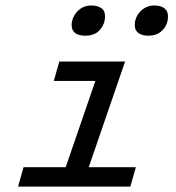

<svg xmlns="http://www.w3.org/2000/svg" viewBox="-20 -694 654 714"><path d="M359.5 -465.3H445.2L285.1 0H199.5ZM200.6 -465.3H406.2L385.7 -393H180.1ZM67.6 -72.3H485.2L464.7 0H47.1ZM297.9 -561.3Q271.8 -561.3 259.1 -571.5Q246.4 -581.8 246.4 -600.6Q246.4 -618.8 255.7 -635.5Q265 -652.2 281.3 -662.9Q297.7 -673.6 319.4 -673.6Q341.9 -673.6 356.2 -664.3Q370.6 -655.1 370.6 -633.6Q370.6 -605 351.7 -583.2Q332.8 -561.3 297.9 -561.3ZM532 -561.3Q508.1 -561.3 494.7 -571.2Q481.2 -581.2 481.2 -600.6Q481.2 -630.3 502.4 -651.9Q523.5 -673.6 554.2 -673.6Q577.8 -673.6 591.3 -663.3Q604.7 -653 604.7 -633.6Q604.7 -602.8 584.7 -582Q564.7 -561.3 532 -561.3Z"/></svg>

Font: Intel One Mono Light
Style: Italic
Weight: 300
Italic angle: -16°
Monospace: yes
Designer: Fred Shallcrass
Foundry: Frere-Jones Type LLC
Version: Version 1.004